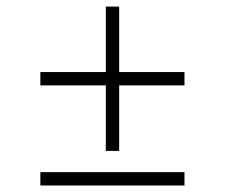

<svg xmlns="http://www.w3.org/2000/svg" viewBox="-20 -570 690 590"><path d="M104 -41H546.9V0H104ZM305.2 -307.6H104V-348.6H305.2V-549.8H346.2V-348.6H546.9V-307.6H346.2V-106.4H305.2Z"/></svg>

Font: DavidDev Light
Style: Regular
Weight: 300
Designer: David.dev
Foundry: David.dev
Version: Version 1.001;FEAKit 1.0